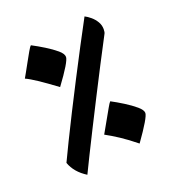

<svg xmlns="http://www.w3.org/2000/svg" viewBox="-117 -750 697 787"><g transform="rotate(-20 232.0 -357.0)"><path d="M130 -50Q82 -80 66 -125Q81 -157 105 -206Q129 -255 158.5 -313.5Q188 -372 220 -434Q252 -496 283 -555Q314 -614 341 -664Q353 -658 366 -647Q379 -636 388 -621Q397 -606 397 -588Q397 -581 396 -576Q395 -571 392 -566Q365 -515 334.5 -456Q304 -397 273.5 -337Q243 -277 215 -221.5Q187 -166 165 -121.5Q143 -77 130 -50ZM375 -97Q338 -127 307.5 -147Q277 -167 251 -181Q254 -186 263.5 -203Q273 -220 285 -241Q297 -262 306.5 -279Q316 -296 321 -301Q344 -289 372 -271.5Q400 -254 420 -237Q440 -220 440 -207Q440 -188 375 -97ZM148 -426Q102 -460 72 -480Q42 -500 24 -508Q27 -513 36.5 -530Q46 -547 57.5 -568Q69 -589 79 -606.5Q89 -624 94 -628Q119 -615 146.5 -598Q174 -581 193.5 -564.5Q213 -548 213 -534Q213 -514 148 -426Z"/></g></svg>

Font: Noto Sans NKo Unjoined SemiBold
Style: Regular
Weight: 600
Designer: Monotype Design Team
Foundry: Monotype Imaging Inc.
Version: Version 2.004